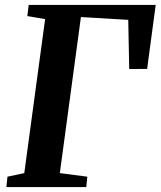

<svg xmlns="http://www.w3.org/2000/svg" viewBox="-20 -763 655 783"><path d="M6 0 10.5 -42.5 79 -57 164 -685 91.5 -697.5 97 -743H615L580 -482L507 -481.5L503 -682L310 -693.5L224 -57L336 -42.5L332 0Z"/></svg>

Font: Merriweather 36pt
Style: Bold Italic
Weight: 700
Italic angle: -7.8°
Version: Version 2.101